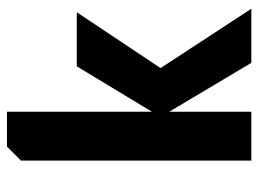

<svg xmlns="http://www.w3.org/2000/svg" viewBox="-115 -625 740 550"><g transform="rotate(-90 255.0 -350.0)"><path d="M210 -700H110L70 -660V0H210V-235L350 0H505L335 -260L495 -500H340L210 -285Z"/></g></svg>

Font: Scada
Style: Bold
Weight: 700
Designer: Jovanny Lemonad
Foundry: Jovanny Lemonad
Version: Version 3.005